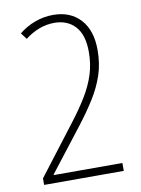

<svg xmlns="http://www.w3.org/2000/svg" viewBox="-83 -781 617 838"><g transform="rotate(-10 226.0 -362.0)"><path d="M397 0H44V-29L211 -247Q251 -299 279 -345Q307 -391 322 -437.5Q337 -484 337 -538Q337 -614 302.5 -651.5Q268 -689 210 -689Q174 -689 141 -676Q108 -663 80 -641L59 -669Q91 -695 130 -709.5Q169 -724 211 -724Q287 -724 331.5 -675.5Q376 -627 376 -540Q376 -479 359 -428.5Q342 -378 312 -330Q282 -282 242 -230L93 -38V-35H397Z"/></g></svg>

Font: Noto Sans Gujarati UI Condensed ExtraLight
Style: Regular
Weight: 200
Width: 3
Designer: Jelle Bosma - Monotype Design Team, Universal Thirst
Foundry: Monotype Imaging Inc.
Version: Version 2.106; ttfautohint (v1.8.4.7-5d5b)